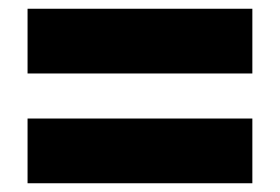

<svg xmlns="http://www.w3.org/2000/svg" viewBox="-20 -477 640 439"><path d="M557 -457V-309H43V-457ZM557 -206V-58H43V-206Z"/></svg>

Font: Livvic Black
Style: Regular
Weight: 900
Designer: Jacques Le Bailly, Baron von Fonthausen
Version: Version 1.001; ttfautohint (v1.8.2)